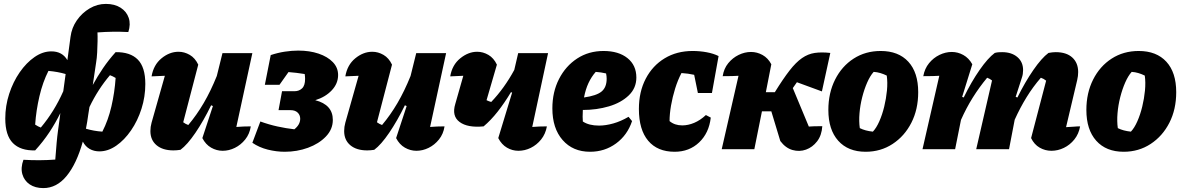

<svg xmlns="http://www.w3.org/2000/svg" viewBox="-20 -764 6053 983"><path d="M160 6Q85 8 46 -31.5Q7 -71 7 -157Q7 -222 27 -283.5Q47 -345 81 -394Q115 -443 157 -472Q199 -501 243 -501Q299 -501 325 -456L341 -575Q347 -622 373.5 -660Q400 -698 439 -721Q478 -744 522 -744Q567 -744 597.5 -724.5Q628 -705 639 -672.5Q650 -640 637 -600Q595 -602 558 -601.5Q521 -601 479 -598Q480 -580 479.5 -552.5Q479 -525 477.5 -495.5Q476 -466 472 -443L455 -329Q479 -373 507.5 -415Q536 -457 572 -497Q647 -498 685.5 -459Q724 -420 724 -334Q724 -269 704.5 -207.5Q685 -146 651 -96.5Q617 -47 575 -18Q533 11 489 11Q461 11 439 -1.5Q417 -14 404 -39Q372 75 321 137Q270 199 202 199Q160 199 132 180Q104 161 94.5 128Q85 95 100 54Q183 59 263 53Q267 1 270 -33Q273 -67 277 -95.5Q281 -124 286 -161L289 -185Q264 -134 232.5 -86.5Q201 -39 160 6ZM160 -126Q175 -116 189 -111Q258 -193 304 -297L316 -385Q275 -397 228 -401Q199 -344 182 -271.5Q165 -199 160 -126ZM432 -178Q427 -140 420 -105Q460 -93 504 -90Q534 -148 550.5 -219.5Q567 -291 572 -365Q557 -374 543 -379Q513 -344 486.5 -303Q460 -262 438 -216Z M1016 -57 1070 -221 1061 -225Q1022 -145 980.5 -84Q939 -23 904 3Q885 6 868 6Q813 6 781.5 -20.5Q750 -47 750 -93Q750 -115 756 -136L824 -376Q790 -374 756 -373Q766 -432 807 -465.5Q848 -499 894 -499Q924 -499 951.5 -483Q979 -467 995 -433L918 -138Q930 -129 944 -124Q987 -175 1023 -236.5Q1059 -298 1090 -375L1119 -492H1272L1190 -114Q1226 -117 1264 -117Q1258 -78 1235.5 -50Q1213 -22 1182.5 -7Q1152 8 1120 8Q1089 8 1061 -8Q1033 -24 1016 -57Z M1438 13Q1395 13 1351 2Q1307 -9 1272 -33L1313 -142Q1357 -126 1400.5 -116.5Q1444 -107 1487 -102Q1517 -126 1517 -156Q1517 -175 1504 -187.5Q1491 -200 1468 -200H1406L1424 -297H1488Q1511 -297 1526.5 -311.5Q1542 -326 1542 -360Q1542 -372 1540 -385Q1497 -392 1457 -395L1411 -330H1336L1366 -482Q1402 -494 1438 -499.5Q1474 -505 1507 -505Q1565 -505 1611 -489.5Q1657 -474 1684 -446Q1711 -418 1711 -380Q1711 -336 1678.5 -301.5Q1646 -267 1594 -251Q1684 -228 1684 -150Q1684 -102 1648.5 -65Q1613 -28 1557 -7.5Q1501 13 1438 13Z M2008 -57 2062 -221 2053 -225Q2014 -145 1972.5 -84Q1931 -23 1896 3Q1877 6 1860 6Q1805 6 1773.5 -20.5Q1742 -47 1742 -93Q1742 -115 1748 -136L1816 -376Q1782 -374 1748 -373Q1758 -432 1799 -465.5Q1840 -499 1886 -499Q1916 -499 1943.5 -483Q1971 -467 1987 -433L1910 -138Q1922 -129 1936 -124Q1979 -175 2015 -236.5Q2051 -298 2082 -375L2111 -492H2264L2182 -114Q2218 -117 2256 -117Q2250 -78 2227.5 -50Q2205 -22 2174.5 -7Q2144 8 2112 8Q2081 8 2053 -8Q2025 -24 2008 -57Z M2456 -117Q2374 -109 2333 -139.5Q2292 -170 2311 -232L2352 -376Q2319 -374 2285 -373Q2295 -432 2336.5 -465.5Q2378 -499 2423 -499Q2453 -499 2480.5 -483Q2508 -467 2524 -433L2471 -251Q2483 -245 2495 -242Q2562 -312 2613 -406L2633 -492H2786L2705 -114Q2741 -117 2780 -117Q2773 -78 2750.5 -50Q2728 -22 2697.5 -7Q2667 8 2634 8Q2603 8 2575.5 -8Q2548 -24 2531 -57L2602 -290L2596 -292Q2563 -237 2528 -192.5Q2493 -148 2456 -117Z M3001 13Q2913 13 2860.5 -47Q2808 -107 2808 -209Q2808 -293 2842 -359.5Q2876 -426 2935 -464.5Q2994 -503 3070 -503Q3147 -503 3192.5 -466.5Q3238 -430 3238 -367Q3238 -313 3199 -275.5Q3160 -238 3097.5 -219.5Q3035 -201 2964 -201Q2963 -185 2963 -167Q2963 -154 2964 -142Q2995 -121 3047 -121Q3081 -121 3120 -132Q3159 -143 3198 -166L3216 -144Q3192 -72 3134 -29.5Q3076 13 3001 13ZM3086 -361Q3086 -374 3083 -388Q3058 -394 3030 -396Q3008 -371 2993 -339Q2978 -307 2970 -265Q3034 -274 3060 -295.5Q3086 -317 3086 -361Z M3434 13Q3346 13 3298.5 -43.5Q3251 -100 3251 -206Q3251 -294 3286 -361Q3321 -428 3383 -465.5Q3445 -503 3526 -503Q3563 -503 3598 -496.5Q3633 -490 3659 -477L3625 -288H3553L3534 -381Q3503 -388 3469 -390Q3450 -354 3436.5 -310.5Q3423 -267 3415.5 -223.5Q3408 -180 3408 -144Q3434 -122 3473 -122Q3503 -122 3534 -135Q3565 -148 3594 -175L3619 -162Q3610 -83 3559.5 -35Q3509 13 3434 13Z M3675 0 3761 -376Q3734 -374 3680 -374Q3686 -413 3708.5 -440.5Q3731 -468 3762 -483Q3793 -498 3825 -498Q3856 -498 3884 -482.5Q3912 -467 3929 -435L3901 -292H3947Q3989 -360 4022 -402.5Q4055 -445 4086 -466.5Q4117 -488 4151.5 -493Q4186 -498 4231 -493L4188 -296L4060 -343Q4049 -328 4039 -313L4121 -116Q4132 -117 4148.5 -117.5Q4165 -118 4190 -118Q4187 -71 4163.5 -40.5Q4140 -10 4106.5 2Q4073 14 4037.5 4Q4002 -6 3975 -42L3929 -194H3881L3842 0Z M4412 13Q4322 13 4271.5 -43.5Q4221 -100 4221 -201Q4221 -288 4255.5 -356.5Q4290 -425 4350.5 -464Q4411 -503 4489 -503Q4580 -503 4630.5 -448Q4681 -393 4681 -292Q4681 -204 4646 -135.5Q4611 -67 4550 -27Q4489 13 4412 13ZM4449 -90Q4467 -109 4482 -143Q4497 -177 4507 -218Q4517 -259 4521 -300.5Q4525 -342 4520 -377Q4504 -385 4487 -390Q4470 -395 4453 -396Q4435 -376 4420 -342Q4405 -308 4394.5 -267Q4384 -226 4380.5 -184.5Q4377 -143 4382 -108Q4410 -94 4449 -90Z M4703 0 4789 -376Q4762 -374 4707 -374Q4714 -413 4736.5 -440.5Q4759 -468 4790 -483Q4821 -498 4853 -498Q4884 -498 4912 -482.5Q4940 -467 4958 -435L4906 -268L4914 -265Q4953 -345 4995.5 -406Q5038 -467 5073 -493Q5084 -496 5093.5 -496.5Q5103 -497 5111 -497Q5159 -497 5188.5 -472Q5218 -447 5218 -405Q5218 -395 5216.5 -385Q5215 -375 5211 -364L5180 -268L5189 -265Q5228 -344 5270.5 -405.5Q5313 -467 5348 -493Q5369 -497 5385 -497Q5440 -497 5470 -469.5Q5500 -442 5500 -395Q5500 -375 5495 -354L5438 -113Q5464 -114 5478.5 -115.5Q5493 -117 5510 -117Q5503 -78 5480.5 -50Q5458 -22 5427 -7Q5396 8 5363 8Q5331 8 5303 -8Q5275 -24 5259 -57L5336 -351Q5324 -361 5309 -366Q5269 -320 5236 -266.5Q5203 -213 5175 -151L5146 0H4978L5059 -352Q5048 -361 5034 -366Q4994 -318 4960.5 -264.5Q4927 -211 4900 -150L4870 0Z M5733 13Q5643 13 5592.5 -43.5Q5542 -100 5542 -201Q5542 -288 5576.5 -356.5Q5611 -425 5671.5 -464Q5732 -503 5810 -503Q5901 -503 5951.5 -448Q6002 -393 6002 -292Q6002 -204 5967 -135.5Q5932 -67 5871 -27Q5810 13 5733 13ZM5770 -90Q5788 -109 5803 -143Q5818 -177 5828 -218Q5838 -259 5842 -300.5Q5846 -342 5841 -377Q5825 -385 5808 -390Q5791 -395 5774 -396Q5756 -376 5741 -342Q5726 -308 5715.5 -267Q5705 -226 5701.5 -184.5Q5698 -143 5703 -108Q5731 -94 5770 -90Z"/></svg>

Font: Piazzolla ExtraBold
Style: Italic
Weight: 800
Italic angle: -11.3°
Designer: Juan Pablo del Peral
Foundry: Huerta Tipografica
Version: Version 1.330